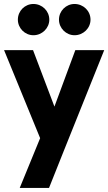

<svg xmlns="http://www.w3.org/2000/svg" viewBox="-24 -675 536 951"><path d="M141.6 -500.5C184.6 -500.5 220.2 -535.6 220.2 -577.6C220.2 -621.1 184.6 -655.3 141.6 -655.3C99.1 -655.3 64.5 -621.1 64.5 -577.6C64.5 -535.6 99.1 -500.5 141.6 -500.5ZM345.2 -500.5C388.7 -500.5 424.3 -535.6 424.3 -577.6C424.3 -621.1 388.7 -655.3 345.2 -655.3C303.2 -655.3 268.1 -621.1 268.1 -577.6C268.1 -535.6 303.2 -500.5 345.2 -500.5ZM349.1 -426.8 245.6 -147 139.6 -426.8H-3.9L174.8 9.3L73.7 255.9H218.8L292 72.3L492.2 -426.8Z"/></svg>

Font: Now ExtraBold
Style: Regular
Weight: 800
Designer: Alfredo Marco Pradil
Foundry: Alfredo Marco Pradil
Version: Version 1.200;hotconv 1.0.109;makeotfexe 2.5.65596